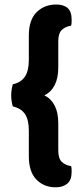

<svg xmlns="http://www.w3.org/2000/svg" viewBox="-20 -744 357 829"><path d="M171.8 -332.3Q200.8 -317.9 216.2 -287.8Q231.6 -257.8 231.6 -212.1V-94.3Q231.6 -59.6 246.9 -45.1Q262.2 -30.6 286.9 -26.6Q288.9 -20 289.1 -13.5Q289.3 -7 289.3 -1Q289.3 33.1 270.5 48.9Q251.8 64.7 220.3 64.7Q169.7 64.7 137.1 31.2Q104.5 -2.3 104.5 -68.9V-179.7Q104.5 -226.7 87.8 -251.6Q71.1 -276.5 35.4 -284.4Q32.1 -294.1 30.3 -306.9Q28.4 -319.7 28.4 -332.3Q28.4 -345.2 30.4 -357.8Q32.4 -370.5 35.4 -380.1Q71.1 -388.1 87.8 -413.4Q104.5 -438.8 104.5 -484.9V-591Q104.5 -658.2 138.1 -691.3Q171.7 -724.5 222.3 -724.5Q254.4 -724.5 271.8 -709.5Q289.3 -694.6 289.3 -658.8Q289.3 -652.8 289.1 -646.7Q288.9 -640.5 286.9 -633.2Q262.2 -629.2 246.9 -614.7Q231.6 -600.2 231.6 -565.6V-452.5Q231.6 -406.7 216.2 -376.7Q200.8 -346.6 171.8 -332.3Z"/></svg>

Font: Baloo Tamma 2
Style: Regular
Weight: 400
Designer: Divya Kowshik, Shuchita Grover and Ek Type
Foundry: Ek Type
Version: Version 1.700